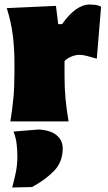

<svg xmlns="http://www.w3.org/2000/svg" viewBox="-20 -538 478 851"><path d="M26 0Q34.5 -52 39.2 -101Q44 -150 44 -213V-263Q44 -322.5 36.8 -381.2Q29.5 -440 10 -502L228 -512L238 -431H255Q316.5 -518 378 -518Q386.5 -518 401 -516.5Q415.5 -515 428 -508L409 -278Q389 -284 367.5 -289.5Q346 -295 333 -295Q313.5 -295 294 -286.2Q274.5 -277.5 266 -267V-200Q266 -147 270.5 -99.5Q275 -52 284 0ZM34 293Q44.5 254.5 50.8 222.8Q57 191 57 156Q57 128 53.8 100.2Q50.5 72.5 40 45L152 36Q204 39 231 61.5Q258 84 258 120Q258 180 219.2 219.8Q180.5 259.5 122 291Z"/></svg>

Font: Commissioner Flair Black
Style: Regular
Weight: 900
Designer: Kostas Bartsokas
Foundry: Kostas Bartsokas
Version: Version 1.000; ttfautohint (v1.8.3)